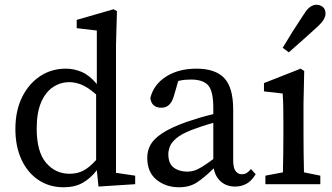

<svg xmlns="http://www.w3.org/2000/svg" viewBox="-20 -778 1404 811"><path d="M135 -235Q135 -137 174.5 -90.5Q214 -44 274 -44Q307 -44 332.5 -57.5Q358 -71 386 -102V-379Q352 -409 325 -420Q298 -431 273 -431Q236 -431 204.5 -410.5Q173 -390 154 -346.5Q135 -303 135 -235ZM396 10 389 -59Q363 -25 329.5 -6Q296 13 249 13Q188 13 142 -18Q96 -49 70.5 -104.5Q45 -160 45 -233Q45 -310 73 -367Q101 -424 149 -456Q197 -488 258 -488Q293 -488 325.5 -474Q358 -460 389 -423V-649L304 -659V-694L460 -739L474 -731L470 -589V-48L551 -36V0Z M973 10Q937 10 913 -11Q889 -32 883 -67Q842 -27 811 -7Q780 13 736 13Q681 13 641.5 -18.5Q602 -50 602 -112Q602 -141 615.5 -166Q629 -191 665 -215Q701 -239 768 -263Q791 -271 821 -280Q851 -289 881 -296V-321Q881 -394 859 -418Q837 -442 787 -442Q776 -442 762.5 -441Q749 -440 733 -436L714 -371Q700 -323 662 -323Q620 -323 615 -364Q629 -421 681.5 -454.5Q734 -488 810 -488Q889 -488 927 -448.5Q965 -409 965 -314V-101Q965 -69 975 -55.5Q985 -42 1001 -42Q1014 -42 1023 -48Q1032 -54 1040 -64L1060 -42Q1042 -13 1020.5 -1.5Q999 10 973 10ZM691 -127Q691 -87 714 -70Q737 -53 771 -53Q786 -53 799.5 -57Q813 -61 832 -72.5Q851 -84 881 -106V-259Q855 -252 830 -243.5Q805 -235 789 -229Q746 -212 725 -194Q704 -176 697.5 -159Q691 -142 691 -127Z M1101 0V-36L1175 -50Q1176 -88 1176.5 -132Q1177 -176 1177 -210V-257Q1177 -298 1176.5 -325.5Q1176 -353 1174 -383L1095 -392V-427L1250 -488L1265 -478L1262 -342V-210Q1262 -177 1262.5 -132.5Q1263 -88 1264 -50L1333 -36V0ZM1174 -576Q1216 -647 1263 -717Q1277 -740 1290.5 -749Q1304 -758 1317 -758Q1331 -758 1343 -749Q1355 -740 1355 -720Q1355 -710 1348.5 -697.5Q1342 -685 1321 -665Q1290 -637 1260.5 -610.5Q1231 -584 1200 -557Z"/></svg>

Font: Source Serif Pro
Style: Regular
Weight: 400
Designer: Frank Grießhammer
Foundry: Adobe Systems Incorporated
Version: Version 3.001;hotconv 1.0.111;makeotfexe 2.5.65597